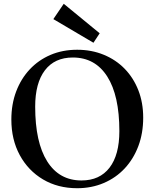

<svg xmlns="http://www.w3.org/2000/svg" viewBox="-20 -979 817 1015"><path d="M388 16Q286 16 207.5 -30.5Q129 -77 84.5 -159Q40 -241 40 -347Q40 -428 65.5 -495.5Q91 -563 137.5 -612.5Q184 -662 247.5 -689Q311 -716 388 -716Q464 -716 528.5 -689.5Q593 -663 639.5 -615Q686 -567 711.5 -501.5Q737 -436 737 -357Q737 -275 711.5 -207Q686 -139 639.5 -89Q593 -39 528.5 -11.5Q464 16 388 16ZM411 -25Q507 -25 559 -92.5Q611 -160 611 -286Q611 -474 547 -574.5Q483 -675 365 -675Q269 -675 217.5 -607.5Q166 -540 166 -415Q166 -227 229.5 -126Q293 -25 411 -25ZM474 -753 262 -878 317 -959 507 -803Z"/></svg>

Font: Wittgenstein Medium
Style: Regular
Weight: 500
Designer: Jörg Drees
Foundry: Jörg Drees
Version: Version 1.500